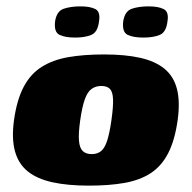

<svg xmlns="http://www.w3.org/2000/svg" viewBox="-20 -576 602 603"><path d="M259 7Q193 7 145 -3.5Q97 -14 67.5 -37.5Q38 -61 27 -101Q16 -141 24 -199Q33 -263 54.5 -303.5Q76 -344 111 -366Q146 -388 194.5 -396.5Q243 -405 307 -405Q373 -405 420 -394.5Q467 -384 496 -360.5Q525 -337 535.5 -297.5Q546 -258 538 -199Q529 -135 508 -94.5Q487 -54 453 -32Q419 -10 371 -1.5Q323 7 259 7ZM268 -92Q286 -92 297.5 -101.5Q309 -111 316.5 -134Q324 -157 330 -199Q336 -241 335 -264.5Q334 -288 325 -297Q316 -306 298 -306Q281 -306 268 -297Q255 -288 246.5 -264.5Q238 -241 232 -199Q226 -157 228 -134Q230 -111 240 -101.5Q250 -92 268 -92ZM430 -458Q399 -458 381 -466.5Q363 -475 367 -509Q372 -541 394 -548.5Q416 -556 447 -556Q477 -556 494 -547.5Q511 -539 506 -509Q502 -475 482 -466.5Q462 -458 430 -458ZM216 -458Q185 -458 167 -466.5Q149 -475 153 -509Q158 -541 180 -548.5Q202 -556 233 -556Q263 -556 279.5 -547.5Q296 -539 291 -509Q287 -475 267 -466.5Q247 -458 216 -458Z"/></svg>

Font: Genos Thin Black
Style: Italic
Weight: 900
Italic angle: -8°
Version: Version 1.010